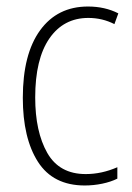

<svg xmlns="http://www.w3.org/2000/svg" viewBox="-20 -559 406 589"><path d="M240 10Q143 10 96.5 -62.5Q50 -135 50 -259Q50 -393 103 -466Q156 -539 250 -539Q302 -539 343 -518L331 -485Q294 -504 251 -504Q175 -504 131.5 -441Q88 -378 88 -260Q88 -155 125 -90Q162 -25 243 -25Q292 -25 340 -46V-11Q320 -1 293.5 4.5Q267 10 240 10Z"/></svg>

Font: Noto Sans Khmer Condensed ExtraLight
Style: Regular
Weight: 200
Width: 3
Designer: Danh Hong and the Monotype Design Team
Foundry: Monotype Imaging Inc.
Version: Version 2.004; ttfautohint (v1.8.4.7-5d5b)